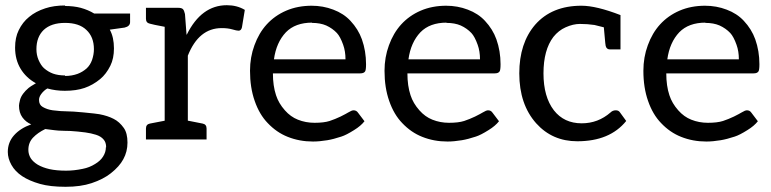

<svg xmlns="http://www.w3.org/2000/svg" viewBox="-20 -536 2965 738"><path d="M229 -513Q263 -513 290 -506Q319 -498 342 -484H480V-451Q480 -435 459 -430L402 -422Q418 -393 418 -350Q418 -311 404 -283Q388 -251 365 -232Q337 -209 305 -198Q273 -187 229 -187Q194 -187 162 -196Q148 -188 138 -174Q130 -163 130 -152Q130 -133 144 -125Q161 -115 183 -112Q215 -108 238 -108Q258 -108 300 -104Q352 -99 362 -97Q394 -91 417 -79Q439 -68 456 -44Q470 -24 470 12Q470 47 454 76Q439 104 406 130Q377 153 332 168Q290 182 232 182Q173 182 134 171Q92 159 65 141Q38 123 24 98Q10 73 10 48Q10 11 34 -16Q58 -43 100 -58Q79 -67 66 -85Q53 -103 53 -130Q53 -136 57 -152Q60 -164 69 -176Q77 -187 90 -198Q94 -202 118 -216Q80 -237 59 -272Q38 -307 38 -353Q38 -392 52 -420Q67 -451 92 -471Q117 -492 154 -504Q187 -515 231 -515ZM388 30Q388 11 378 0Q368 -12 349 -18Q330 -24 308 -27Q276 -31 258 -32Q249 -33 232 -33L205 -34Q200 -34 154 -40Q125 -26 107 -7Q89 12 89 40Q89 57 98 72Q107 86 125 97Q144 108 170 114Q197 120 234 120Q265 120 298 113Q324 108 346 94Q366 82 376 66Q387 49 387 30ZM230 -244Q256 -244 278 -252Q297 -259 313 -273Q327 -286 334 -306Q341 -327 341 -347Q341 -394 312 -421Q284 -448 230 -448Q177 -448 148 -421Q120 -394 120 -347Q120 -325 128 -306Q137 -285 149 -274Q165 -260 184 -253Q204 -246 230 -246Z M698 -403Q754 -516 852 -516Q891 -516 921 -498L910 -431Q907 -418 897 -418Q890 -418 873 -423Q856 -428 832 -428Q744 -428 702 -322V-72Q694 -74 759 -61Q774 -58 774 -42V0H541V-42Q541 -58 556 -61L613 -72V-433Q565 -442 556 -445Q541 -448 541 -464V-506H664Q678 -506 683 -501Q688 -496 691 -482L697 -403Z M1177 -514Q1222 -514 1261 -499Q1301 -484 1327 -456Q1357 -424 1371 -385Q1387 -340 1387 -289Q1387 -266 1383 -261Q1378 -254 1365 -254H1029Q1029 -206 1041 -170Q1051 -139 1075 -112Q1097 -87 1125 -76Q1155 -64 1189 -64Q1225 -64 1247 -71Q1268 -78 1289 -88Q1311 -99 1319 -104Q1332 -112 1339 -112Q1350 -112 1356 -103L1381 -70Q1367 -52 1341 -36Q1311 -17 1292 -11Q1262 -1 1238 3Q1208 8 1183 8Q1131 8 1086 -10Q1043 -27 1009 -63Q977 -96 959 -148Q941 -199 941 -264Q941 -316 958 -362Q975 -409 1005 -442Q1036 -476 1080 -495Q1124 -514 1179 -514ZM1180 -449Q1115 -449 1079 -412Q1042 -373 1033 -308H1308Q1308 -339 1299 -364Q1288 -395 1275 -409Q1258 -427 1234 -438Q1211 -448 1179 -448Z M1694 -514Q1739 -514 1778 -499Q1818 -484 1844 -456Q1874 -424 1888 -385Q1904 -340 1904 -289Q1904 -266 1900 -261Q1895 -254 1882 -254H1546Q1546 -206 1558 -170Q1568 -139 1592 -112Q1614 -87 1642 -76Q1672 -64 1706 -64Q1742 -64 1764 -71Q1785 -78 1806 -88Q1828 -99 1836 -104Q1849 -112 1856 -112Q1867 -112 1873 -103L1898 -70Q1884 -52 1858 -36Q1828 -17 1809 -11Q1779 -1 1755 3Q1725 8 1700 8Q1648 8 1603 -10Q1560 -27 1526 -63Q1494 -96 1476 -148Q1458 -199 1458 -264Q1458 -316 1475 -362Q1492 -409 1522 -442Q1553 -476 1597 -495Q1641 -514 1696 -514ZM1697 -449Q1632 -449 1596 -412Q1559 -373 1550 -308H1825Q1825 -339 1816 -364Q1805 -395 1792 -409Q1775 -427 1751 -438Q1728 -448 1696 -448Z M2387 -71Q2324 7 2199 7Q2103 7 2041 -62Q1976 -135 1976 -254Q1976 -370 2037 -441Q2101 -514 2215 -514Q2272 -514 2365 -478V-346H2325Q2311 -346 2308 -360Q2307 -363 2304 -398L2301 -431L2265 -440Q2238 -444 2209 -444Q2183 -444 2154 -431Q2127 -419 2107 -394Q2069 -344 2069 -254Q2069 -164 2109 -112Q2148 -62 2216 -62Q2279 -62 2327 -104Q2335 -112 2347 -112Q2358 -112 2363 -104Z M2689 -514Q2734 -514 2773 -499Q2813 -484 2839 -456Q2869 -424 2883 -385Q2899 -340 2899 -289Q2899 -266 2895 -261Q2890 -254 2877 -254H2541Q2541 -206 2553 -170Q2563 -139 2587 -112Q2609 -87 2637 -76Q2667 -64 2701 -64Q2737 -64 2759 -71Q2780 -78 2801 -88Q2823 -99 2831 -104Q2844 -112 2851 -112Q2862 -112 2868 -103L2893 -70Q2879 -52 2853 -36Q2823 -17 2804 -11Q2774 -1 2750 3Q2720 8 2695 8Q2643 8 2598 -10Q2555 -27 2521 -63Q2489 -96 2471 -148Q2453 -199 2453 -264Q2453 -316 2470 -362Q2487 -409 2517 -442Q2548 -476 2592 -495Q2636 -514 2691 -514ZM2692 -449Q2627 -449 2591 -412Q2554 -373 2545 -308H2820Q2820 -339 2811 -364Q2800 -395 2787 -409Q2770 -427 2746 -438Q2723 -448 2691 -448Z"/></svg>

Font: Aleo
Style: Regular
Weight: 400
Designer: Alessio Laiso
Version: Version 1.1